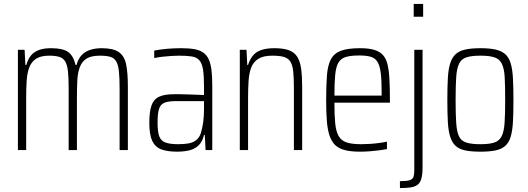

<svg xmlns="http://www.w3.org/2000/svg" viewBox="-20 -763 2683 976"><path d="M71 0V-510H105L109 -433H114Q121 -459 135 -478Q149 -497 174.5 -507.5Q200 -518 239 -518Q299 -518 326 -499Q353 -480 364 -433H369Q377 -462 393 -480.5Q409 -499 435.5 -508.5Q462 -518 497 -518Q555 -518 583.5 -498.5Q612 -479 621 -436.5Q630 -394 630 -322V0H588V-312Q588 -367 584.5 -400Q581 -433 571 -450.5Q561 -468 541 -474Q521 -480 488 -480Q444 -480 420.5 -465.5Q397 -451 386 -422.5Q375 -394 373 -354.5Q371 -315 371 -264V0H329V-312Q329 -367 325.5 -400Q322 -433 311.5 -450.5Q301 -468 281 -474Q261 -480 230 -480Q187 -480 163 -464Q139 -448 128.5 -419.5Q118 -391 115.5 -351.5Q113 -312 113 -264V0Z M880 8Q832 8 800.5 -3.5Q769 -15 754 -46.5Q739 -78 739 -139Q739 -195 750 -226.5Q761 -258 788 -271Q815 -284 864 -284Q877 -284 895.5 -284Q914 -284 936 -283Q958 -282 979 -281.5Q1000 -281 1017 -280V-324Q1017 -378 1012 -409.5Q1007 -441 993.5 -456.5Q980 -472 955 -476Q930 -480 890 -480Q873 -480 850 -478.5Q827 -477 805 -474.5Q783 -472 764 -468V-506Q796 -512 830 -515Q864 -518 901 -518Q941 -518 968.5 -513Q996 -508 1013.5 -495.5Q1031 -483 1041 -461.5Q1051 -440 1055 -407Q1059 -374 1059 -329V0H1025L1021 -77H1017Q1009 -42 989 -23.5Q969 -5 941.5 1.5Q914 8 880 8ZM885 -30Q916 -30 938.5 -34Q961 -38 977 -50.5Q993 -63 1001 -86Q1009 -114 1013 -142.5Q1017 -171 1017 -209V-249H874Q837 -249 816.5 -241Q796 -233 788.5 -209.5Q781 -186 781 -139Q781 -95 789 -71.5Q797 -48 820 -39Q843 -30 885 -30Z M1199 0V-510H1233L1237 -433H1241Q1249 -459 1264 -478.5Q1279 -498 1306 -508Q1333 -518 1375 -518Q1421 -518 1449 -507.5Q1477 -497 1491.5 -473.5Q1506 -450 1511 -412Q1516 -374 1516 -321V0H1474V-312Q1474 -367 1470.5 -400Q1467 -433 1455.5 -450.5Q1444 -468 1422 -474Q1400 -480 1363 -480Q1318 -480 1292.5 -463.5Q1267 -447 1256.5 -418.5Q1246 -390 1243.5 -350.5Q1241 -311 1241 -264V0Z M1810 8Q1764 8 1733 0Q1702 -8 1683.5 -26Q1665 -44 1655 -74Q1645 -104 1641.5 -148.5Q1638 -193 1638 -254Q1638 -329 1642 -380Q1646 -431 1662 -461.5Q1678 -492 1713 -505Q1748 -518 1810 -518Q1853 -518 1881 -510Q1909 -502 1925.5 -484.5Q1942 -467 1949.5 -437Q1957 -407 1959.5 -362Q1962 -317 1962 -256V-241H1680Q1680 -177 1684 -136Q1688 -95 1701.5 -71.5Q1715 -48 1742 -39Q1769 -30 1816 -30Q1837 -30 1860.5 -31.5Q1884 -33 1906.5 -36Q1929 -39 1947 -43V-5Q1932 -2 1909 1Q1886 4 1860.5 6Q1835 8 1810 8ZM1920 -257V-295Q1920 -358 1915 -395Q1910 -432 1897.5 -450.5Q1885 -469 1862.5 -475Q1840 -481 1807 -481Q1764 -481 1738.5 -473.5Q1713 -466 1700.5 -445Q1688 -424 1684 -383.5Q1680 -343 1680 -277H1939Z M2083 -678V-743H2131V-678ZM2013 193V158Q2047 158 2062.5 153Q2078 148 2082 135.5Q2086 123 2086 101V-510H2128V89Q2128 125 2121.5 146.5Q2115 168 2101 177.5Q2087 187 2065.5 190Q2044 193 2013 193Z M2423 8Q2375 8 2344.5 1.5Q2314 -5 2296 -21.5Q2278 -38 2268.5 -68Q2259 -98 2256.5 -143.5Q2254 -189 2254 -254Q2254 -319 2256.5 -365Q2259 -411 2268.5 -441Q2278 -471 2296 -487.5Q2314 -504 2344.5 -511Q2375 -518 2423 -518Q2469 -518 2499.5 -511Q2530 -504 2548.5 -487.5Q2567 -471 2576 -441Q2585 -411 2587.5 -365Q2590 -319 2590 -254Q2590 -189 2587.5 -143.5Q2585 -98 2576 -68Q2567 -38 2548.5 -21.5Q2530 -5 2499.5 1.5Q2469 8 2423 8ZM2422 -30Q2468 -30 2493 -38.5Q2518 -47 2530 -70.5Q2542 -94 2545 -138.5Q2548 -183 2548 -254Q2548 -326 2545.5 -370.5Q2543 -415 2531 -439Q2519 -463 2493.5 -471.5Q2468 -480 2422 -480Q2377 -480 2351 -471.5Q2325 -463 2313.5 -439Q2302 -415 2299 -370.5Q2296 -326 2296 -254Q2296 -183 2299 -138.5Q2302 -94 2313 -70.5Q2324 -47 2350 -38.5Q2376 -30 2422 -30Z"/></svg>

Font: Saira Condensed ExtraLight
Style: Regular
Weight: 250
Width: 3
Designer: Hector Gatti with collaboration of the Omnibus-Type team
Foundry: Omnibus-Type
Version: Version 1.101